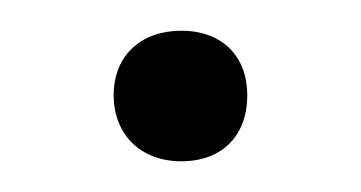

<svg xmlns="http://www.w3.org/2000/svg" viewBox="-20 -262 235 125"><path d="M98 -157C125 -157 141 -174 141 -200C141 -225 125 -242 98 -242C72 -242 54 -226 54 -200C54 -175 71 -157 98 -157Z"/></svg>

Font: Cormorant Garamond
Style: Regular
Weight: 400
Designer: Christian Thalmann (Catharsis Fonts)
Foundry: Catharsis Fonts
Version: Version 4.002;Glyphs 3.4 (3410)